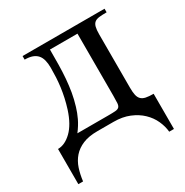

<svg xmlns="http://www.w3.org/2000/svg" viewBox="-144 -563 806 838"><g transform="rotate(-30 259.0 -144.0)"><path d="M338.9 -412.1H200.2Q200.2 -371.6 199.7 -335.9Q199.2 -300.3 196.5 -267.1Q193.8 -233.9 188.5 -202.4Q183.1 -170.9 173.3 -138.7Q166 -113.8 153.8 -88.1Q141.6 -62.5 121.1 -35.6H276.4Q299.8 -35.6 312.5 -36.6Q325.2 -37.6 331.1 -43.5Q336.9 -49.3 337.9 -62Q338.9 -74.7 338.9 -98.1ZM471.7 158.7Q469.2 130.4 456.3 102.1Q443.4 73.7 419.7 51Q396 28.3 361.8 14.2Q327.6 0 282.7 0H201.2Q157.2 0 127.7 12.5Q98.1 24.9 79.3 46.4Q60.5 67.9 51 96.7Q41.5 125.5 37.6 158.7H13.7V-18.6Q48.8 -18.6 82 -50.5Q115.2 -82.5 135.7 -146Q144 -172.4 149.4 -197Q154.8 -221.7 158 -245.6Q161.1 -269.5 162.4 -293.2Q163.6 -316.9 163.6 -341.8Q163.6 -363.3 159.4 -379.6Q155.3 -396 145.8 -407Q136.2 -418 120.8 -423.6Q105.5 -429.2 82.5 -429.2V-447.3H495.6V-429.2Q472.7 -429.2 458 -427.5Q443.4 -425.8 434.8 -418.9Q426.3 -412.1 422.9 -398.7Q419.4 -385.3 419.4 -361.8V-92.8Q419.4 -70.3 422.6 -55.9Q425.8 -41.5 434.1 -33.2Q442.4 -24.9 457.3 -21.7Q472.2 -18.6 495.6 -18.6V158.7Z"/></g></svg>

Font: Doulos SIL
Style: Regular
Weight: 400
Designer: Walt Agee, Victor Gaultney, Peter Martin, Debbi Hosken
Foundry: SIL International
Version: Version 4.110; 2011; Maintenance release